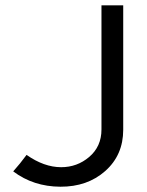

<svg xmlns="http://www.w3.org/2000/svg" viewBox="-20 -686 549 716"><path d="M79.1 -108.4Q144.5 -62.5 208 -62.5Q267.6 -62.5 312.5 -100.6Q358.4 -139.6 358.4 -203.1V-666H439.5V-202.1Q439.5 -107.4 372.1 -47.9Q305.7 10.7 205.1 10.3Q104.5 9.8 29.3 -46.9Q54.7 -75.2 79.1 -108.4Z"/></svg>

Font: BF_TEXT
Style: Regular
Weight: 400
Foundry: EA DICE
Version: Version 1.404